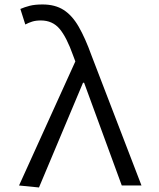

<svg xmlns="http://www.w3.org/2000/svg" viewBox="-20 -827 707 856"><path d="M153.8 8.8 64.9 0 315.9 -553.2 306.2 -579.1Q276.9 -661.6 245.4 -698.7Q213.9 -735.8 162.1 -735.8Q139.6 -735.8 123.5 -730.7Q107.4 -725.6 92.8 -717.8L70.8 -787.1Q89.8 -795.4 112.8 -801.3Q135.7 -807.1 169.9 -807.1Q225.6 -807.1 263.7 -782.7Q301.8 -758.3 330.8 -708Q359.9 -657.7 388.2 -579.1L610.8 0H522.9L355 -458H350.1Z"/></svg>

Font: Shanggu Mono N
Style: Regular
Weight: 350
Designer: GuiWonder
Version: Version 1.021